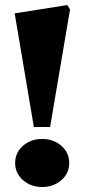

<svg xmlns="http://www.w3.org/2000/svg" viewBox="-20 -726 335 761"><path d="M114.2 -222.6 38.2 -673 246.8 -706 257.6 -689 178.6 -222.6ZM147.2 15.2Q102 15.2 71 -12.1Q40 -39.4 40 -80Q40 -120.8 71 -148Q102 -175.2 147.2 -175.2Q192.4 -175.2 223.4 -148Q254.4 -120.8 254.4 -80Q254.4 -39.4 223.4 -12.1Q192.4 15.2 147.2 15.2Z"/></svg>

Font: Platypi Light
Style: Regular
Weight: 300
Designer: David Sargent
Foundry: Bolt Cutter Type
Version: Version 1.200